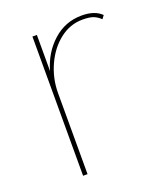

<svg xmlns="http://www.w3.org/2000/svg" viewBox="-103 -579 548 648"><g transform="rotate(-20 171.5 -255.0)"><path d="M336 -486 327 -474Q316 -485 302.5 -490.5Q289 -496 263 -496Q218 -496 181 -467Q144 -438 122.5 -390.5Q101 -343 101 -291V0H85V-500H101V-370Q118 -431 162 -470.5Q206 -510 265 -510Q312 -510 336 -486Z"/></g></svg>

Font: Work Sans Thin
Style: Regular
Weight: 260
Designer: Wei Huang
Foundry: Wei Huang
Version: Version 1.500